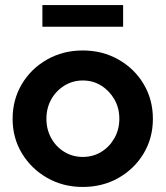

<svg xmlns="http://www.w3.org/2000/svg" viewBox="-20 -731 656 761"><path d="M308 10Q230 10 167 -26Q104 -62 67 -123Q30 -184 30 -260Q30 -336 66.5 -397.5Q103 -459 166.5 -495Q230 -531 308 -531Q386 -531 449.5 -495Q513 -459 549.5 -397.5Q586 -336 586 -260Q586 -184 549.5 -123Q513 -62 450 -26Q387 10 308 10ZM308 -109Q349 -109 381.5 -129Q414 -149 433.5 -183.5Q453 -218 453 -260Q453 -303 433.5 -337Q414 -371 381.5 -391.5Q349 -412 308 -412Q268 -412 235 -391.5Q202 -371 183 -337Q164 -303 164 -260Q164 -218 183 -183.5Q202 -149 235 -129Q268 -109 308 -109ZM148 -625V-711H468V-625Z"/></svg>

Font: Red Hat Display ExtraBold
Style: Regular
Weight: 800
Designer: Pentagram, MCKL
Foundry: Pentagram, MCKL
Version: Version 1.023